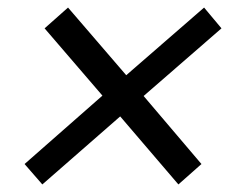

<svg xmlns="http://www.w3.org/2000/svg" viewBox="-20 -539 640 508"><path d="M92 -51 45 -105 251 -286 98 -464 160 -519 314 -340 520 -519 566 -464 360 -285 513 -105 452 -51 298 -231Z"/></svg>

Font: Nunito Sans 7pt SemiBold
Style: Italic
Weight: 600
Italic angle: -9°
Designer: Vernon Adams
Foundry: Vernon Adams
Version: Version 3.101;gftools[0.9.27]